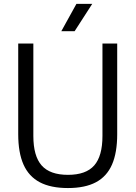

<svg xmlns="http://www.w3.org/2000/svg" viewBox="-20 -966 703 996"><path d="M332.5 9.5Q243.5 9.5 186.5 -20.5Q129.5 -50.5 102 -112.2Q74.5 -174 74.5 -270V-740H153V-261Q153 -156.5 196 -107.8Q239 -59 332.5 -59Q426 -59 468.8 -107.8Q511.5 -156.5 511.5 -261V-740H588V-270Q588 -174 561 -112.2Q534 -50.5 477.5 -20.5Q421 9.5 332.5 9.5ZM298 -804 376.5 -946H458.5L367 -804Z"/></svg>

Font: Encode Sans SC SemiCondensed
Style: Regular
Weight: 400
Width: 4
Designer: Multiple Designers
Foundry: Impallari Type
Version: Version 3.002